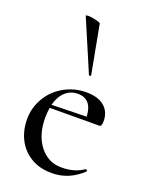

<svg xmlns="http://www.w3.org/2000/svg" viewBox="-140 -805 692 890"><g transform="rotate(20 205.5 -359.5)"><path d="M291 -289.1Q287.1 -375 216.8 -375Q181.6 -375 155.8 -351.6Q129.9 -328.1 119.1 -285.2ZM371.1 -59.1Q374 -59.1 377 -55.4Q379.9 -51.8 377 -49.8Q311.5 12.2 227.1 12.2Q167 12.2 123.5 -14.4Q80.1 -41 57.6 -85.4Q35.2 -129.9 35.2 -185.1Q35.2 -240.2 63.5 -289.1Q91.8 -337.9 142.3 -366.5Q192.9 -395 251.5 -395Q310.1 -395 341.1 -368.4Q372.1 -341.8 372.1 -295.9Q372.1 -270 360.8 -270L116.2 -269Q112.3 -249 111.8 -220.2Q111.8 -134.3 153.3 -81.1Q194.8 -27.8 260.5 -27.8Q326.2 -27.8 370.1 -59.1ZM200.2 -715.8 245.1 -476.1Q246.1 -474.1 241 -472.7Q235.8 -471.2 234.9 -474.1L127 -727.1Q126 -731 139.6 -731Q153.3 -731 176.3 -725.6Q199.2 -720.2 200.2 -715.8Z"/></g></svg>

Font: Cormorant-Medium
Style: Regular
Weight: 500
Designer: Christian Thalmann (Catharsis Fonts)
Version: Version 3.000